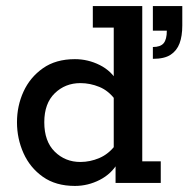

<svg xmlns="http://www.w3.org/2000/svg" viewBox="-20 -603 621 633"><path d="M227 10Q164 10 121.5 -20Q79 -50 57.5 -98Q36 -146 36 -200Q36 -254 57.5 -301Q79 -348 121.5 -378Q164 -408 227 -408Q270 -408 309 -388.5Q348 -369 369 -331L355 -332V-512H286V-583H449V-71H510V0H361V-72L369 -67Q348 -30 309 -10Q270 10 227 10ZM245 -69Q277 -69 307.5 -82Q338 -95 360 -124L355 -85V-310L360 -274Q338 -304 307.5 -316.5Q277 -329 245 -329Q195 -329 160.5 -295.5Q126 -262 126 -200Q126 -137 160.5 -103Q195 -69 245 -69ZM484 -409V-448Q509 -448 519.5 -460.5Q530 -473 530 -502H484V-583H581V-519Q581 -484 572 -460Q563 -436 542.5 -422.5Q522 -409 484 -409Z"/></svg>

Font: Rokkitt SemiBold Medium
Style: Regular
Weight: 500
Version: Version 3.103